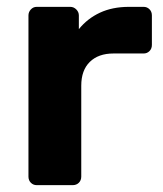

<svg xmlns="http://www.w3.org/2000/svg" viewBox="-20 -540 475 560"><path d="M87 0Q77 0 70 -7Q63 -14 63 -25V-495Q63 -505 70 -512.5Q77 -520 87 -520H185Q195 -520 202.5 -512.5Q210 -505 210 -495V-455Q235 -486 271.5 -503Q308 -520 356 -520H399Q409 -520 416 -513Q423 -506 423 -495V-409Q423 -398 416 -391Q409 -384 399 -384H311Q267 -384 242 -359.5Q217 -335 217 -290V-25Q217 -14 210 -7Q203 0 192 0Z"/></svg>

Font: Rubik SemiBold
Style: Regular
Weight: 600
Designer: Hubert and Fischer
Foundry: Hubert and Fischer
Version: Version 2.300;gftools[0.9.30]